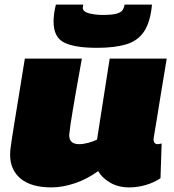

<svg xmlns="http://www.w3.org/2000/svg" viewBox="-20 -805 758 835"><path d="M204 10Q116 10 70 -28Q24 -66 24 -132Q24 -143 25.5 -157Q27 -171 31 -197Q35 -223 42 -267Q49 -311 60.5 -380Q72 -449 88 -550H336Q321 -468 311.5 -413Q302 -358 296 -322.5Q290 -287 286.5 -263Q283 -239 281 -218Q281 -196 292.5 -187Q304 -178 324 -178Q342 -178 364.5 -184Q387 -190 402 -198L457 -550H705Q688 -448 677.5 -383Q667 -318 661 -281Q655 -244 652 -227Q649 -210 648.5 -205Q648 -200 648 -199Q648 -188 653 -183Q658 -178 665 -178Q667 -178 671.5 -178.5Q676 -179 683 -181L678 -30Q650 -11 614 -0.5Q578 10 542 10Q494 10 458.5 -11Q423 -32 407 -61Q359 -26 305.5 -8Q252 10 204 10ZM402 -597Q305 -597 259 -620Q213 -643 213 -711Q213 -745 223 -785H342Q340 -774 340 -771Q340 -758 355 -751.5Q370 -745 390 -742.5Q410 -740 425 -740Q469 -740 488.5 -746Q508 -752 514 -762.5Q520 -773 522 -785H641Q634 -709 606.5 -668Q579 -627 528.5 -612Q478 -597 402 -597Z"/></svg>

Font: Georama Expanded Black
Style: Italic
Weight: 900
Width: 7
Italic angle: -9°
Designer: Jean-Baptiste Levee
Foundry: Production Type
Version: Version 1.000